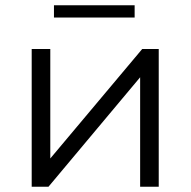

<svg xmlns="http://www.w3.org/2000/svg" viewBox="-20 -713 728 733"><path d="M101 -526H172V-108L523 -526H586V0H515V-418L165 0H101ZM186 -693H494V-646H186Z"/></svg>

Font: CMG Sans
Style: Regular
Weight: 400
Designer: Julieta Ulanovsky
Foundry: Julieta Ulanovsky
Version: Version 7.200